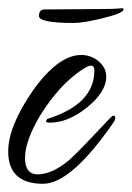

<svg xmlns="http://www.w3.org/2000/svg" viewBox="-25 -437 321 468"><path d="M80 11Q-5 11 -5 -68Q-5 -129 55 -216Q117 -303 173 -303Q197 -303 215.5 -287.5Q234 -272 234 -250Q234 -213 187 -175Q141 -138 96 -138Q87 -138 87 -142L90 -147Q205 -183 205 -265Q205 -277 197 -277Q186 -277 157 -254Q132 -234 110.5 -208Q89 -182 72 -154Q36 -93 36 -52Q36 -12 67 -12Q103 -12 146 -49Q160 -62 176 -78.5Q192 -95 211 -115Q248 -155 250 -155Q256 -155 256 -150.5Q256 -146 254 -142Q149 11 80 11ZM155 -381Q70 -381 70 -398Q70 -414 84 -414L224 -415Q239 -415 252 -415.5Q265 -416 275 -417Q276 -416 276 -414Q276 -405 227 -393Q179 -381 155 -381Z"/></svg>

Font: Qwigley
Style: Regular
Weight: 400
Designer: Robert E. Leuschke
Foundry: Robert E. Leuschke
Version: Version 1.010; ttfautohint (v1.8.3)